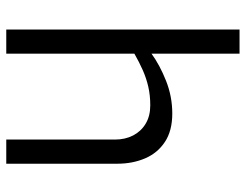

<svg xmlns="http://www.w3.org/2000/svg" viewBox="-108 -696 803 628"><g transform="rotate(90 294.0 -381.5)"><path d="M76 0V-763H155V-475Q192 -502 243.5 -522.5Q295 -543 351 -543Q407 -543 443.5 -519Q480 -495 497.5 -454Q515 -413 515 -363V0H436V-355Q436 -389 422.5 -415Q409 -441 384 -456Q359 -471 324 -471Q291 -471 263 -464.5Q235 -458 209 -446.5Q183 -435 155 -419V0Z"/></g></svg>

Font: Exo Thin
Style: Regular
Weight: 400
Version: Version 2.000